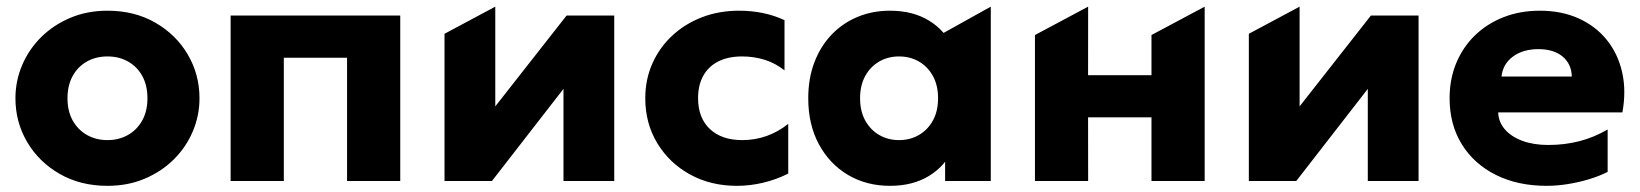

<svg xmlns="http://www.w3.org/2000/svg" viewBox="-20 -558 5056 592"><path d="M311.4 15Q228 15 164 -21.8Q100 -58.6 63.8 -120Q27.6 -181.4 27.6 -255Q27.6 -308.5 48.3 -357.2Q69 -405.9 107 -443.6Q145 -481.2 197 -503.1Q249 -525 311.4 -525Q394.8 -525 458.8 -488.2Q522.8 -451.4 558.9 -390Q595.1 -328.6 595.1 -255Q595.1 -201.5 574.4 -152.8Q553.8 -104.1 515.8 -66.4Q477.8 -28.8 425.9 -6.9Q374.1 15 311.4 15ZM311.4 -126Q346.5 -126 374.4 -141.8Q402.4 -157.5 418.5 -186.4Q434.6 -215.2 434.6 -255Q434.6 -294.8 418.7 -323.7Q402.8 -352.6 374.8 -368.3Q346.9 -384 311.4 -384Q275.9 -384 247.9 -368.3Q220 -352.6 204.1 -323.7Q188.1 -294.8 188.1 -255Q188.1 -215.2 204.2 -186.4Q220.4 -157.5 248.3 -141.8Q276.2 -126 311.4 -126Z M691.1 0V-510H1214.1V0H1050.1V-380H855.1V0Z M1350.6 0V-453.8L1507.1 -537.5V-230L1726.9 -510H1873.9V0H1717.4V-284L1496.9 0Z M2252.1 15Q2171 15 2107.2 -20.3Q2043.4 -55.6 2006.5 -116.7Q1969.6 -177.8 1969.6 -255Q1969.6 -312.9 1991.4 -362Q2013.1 -411.1 2052.4 -447.8Q2091.8 -484.5 2144.4 -504.8Q2197 -525 2258.6 -525Q2297.2 -525 2332.2 -517.8Q2367.2 -510.6 2398.9 -495.8V-341Q2370.6 -363.5 2337.4 -373.8Q2304.1 -384 2268.1 -384Q2225.8 -384 2195.4 -368.9Q2165 -353.8 2148.7 -324.9Q2132.4 -296.1 2132.4 -255.2Q2132.4 -194.5 2168.8 -160.2Q2205.1 -126 2268.6 -126Q2308.4 -126 2344.3 -138.9Q2380.2 -151.8 2410.4 -176.2V-22.8Q2374 -4.4 2333.4 5.3Q2292.9 15 2252.1 15Z M2724.1 15Q2651.8 15 2594.8 -18.6Q2537.9 -52.2 2505 -113.1Q2472.1 -173.9 2472.1 -255Q2472.1 -316 2490.9 -365.6Q2509.8 -415.2 2543.8 -450.9Q2577.8 -486.5 2623.9 -505.8Q2670 -525 2724.1 -525Q2794.9 -525 2845 -494.1Q2895.1 -463.2 2916.6 -412.2L2866.6 -372V-443.8L3034.9 -537.5V0H2894.1V-133L2916.6 -97.8Q2895.1 -46.8 2845 -15.9Q2794.9 15 2724.1 15ZM2752.1 -126Q2786.1 -126 2813.3 -141.8Q2840.5 -157.5 2856.4 -186.4Q2872.4 -215.2 2872.4 -255Q2872.4 -294.8 2856.4 -323.7Q2840.5 -352.6 2813.3 -368.3Q2786.1 -384 2752.1 -384Q2718.1 -384 2690.9 -368.3Q2663.8 -352.6 2647.8 -323.7Q2631.9 -294.8 2631.9 -255Q2631.9 -215.2 2647.8 -186.4Q2663.8 -157.5 2690.9 -141.8Q2718.1 -126 2752.1 -126Z M3171.1 0V-450L3335.1 -537.5L3334.9 -326.2H3530.4V-450L3694.4 -537.5V0H3530.4V-196.2H3334.9L3335.1 0Z M3830.6 0V-453.8L3987.1 -537.5V-230L4206.9 -510H4353.9V0H4197.4V-284L3976.9 0Z M4749.1 15Q4659.5 15 4592.1 -18.8Q4524.6 -52.6 4487.1 -113.4Q4449.6 -174.1 4449.6 -255.2Q4449.6 -314.4 4470.2 -363.8Q4490.8 -413.2 4528.2 -449.3Q4565.6 -485.4 4616.4 -505.2Q4667.1 -525 4727.9 -525Q4795 -525 4847.4 -501.3Q4899.8 -477.6 4934.1 -435.2Q4968.4 -392.8 4981.5 -335.7Q4994.6 -278.6 4982.4 -211.5H4599.4Q4600.5 -181.5 4620.2 -158.9Q4639.9 -136.4 4674.2 -123.7Q4708.6 -111 4753.9 -111Q4804.4 -111 4849.8 -122.7Q4895.2 -134.4 4936.9 -158.8V-28Q4910.9 -14.8 4878.9 -5.2Q4846.9 4.4 4813.4 9.7Q4780 15 4749.1 15ZM4609.6 -322H4826.4Q4825.5 -360.6 4798.1 -383.6Q4770.6 -406.5 4723.4 -406.5Q4676 -406.5 4644.9 -383.6Q4613.8 -360.6 4609.6 -322Z"/></svg>

Font: Geologica-Sharp
Style: Regular
Weight: 100
Designer: Sindre Bremnes, Frode Helland
Foundry: Monokrom Skriftforlag AS
Version: Version 1.010;gftools[0.9.28]